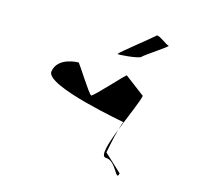

<svg xmlns="http://www.w3.org/2000/svg" viewBox="-108 -1054 1052 993"><g transform="rotate(15 418.5 -557.5)"><path d="M134 -613C122 -532 573 -455 563 -455C559 -455 553 -436 546 -411C578 -494 619 -585 623 -613L516 -694C517 -702 377 -546 365 -546C353 -546 258 -702 257 -694C257 -694 146 -694 134 -613ZM441 -789C439 -784 555 -794 564 -806C573 -818 697 -898 685 -898C673 -898 619 -944 611 -932C602 -922 443 -797 441 -789ZM517 -282C518 -287 532 -361 546 -411C514 -329 490 -254 522 -254C579 -254 601 -142 611 -195Z"/></g></svg>

Font: Ampere
Style: ExtIta
Weight: 400
Version: Version 1